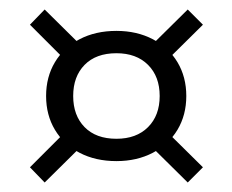

<svg xmlns="http://www.w3.org/2000/svg" viewBox="-20 -546 489 404"><path d="M225 -207Q181 -207 147.5 -224.5Q114 -242 95.5 -273Q77 -304 77 -344Q77 -384 95.5 -415Q114 -446 147.5 -463.5Q181 -481 225 -481Q268 -481 301.5 -463.5Q335 -446 353.5 -415Q372 -384 372 -344Q372 -304 353.5 -273Q335 -242 301.5 -224.5Q268 -207 225 -207ZM74 -162 43 -194 128 -279 160 -247ZM128 -409 43 -494 74 -526 160 -441ZM225 -254Q267 -254 291.5 -278.5Q316 -303 316 -344Q316 -385 291.5 -409.5Q267 -434 225 -434Q182 -434 158 -409.5Q134 -385 134 -344Q134 -303 158 -278.5Q182 -254 225 -254ZM375 -162 289 -247 321 -279 407 -194ZM321 -409 289 -441 375 -526 407 -494Z"/></svg>

Font: Platypi Light
Style: Regular
Weight: 400
Version: Version 1.200